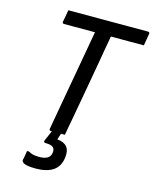

<svg xmlns="http://www.w3.org/2000/svg" viewBox="-135 -789 888 1109"><g transform="rotate(15 309.5 -234.0)"><path d="M133 -700H610Q615 -700 617.5 -697Q620 -694 619 -689Q616 -670 613 -653Q610 -636 607 -617H129Q126 -617 123.5 -618.5Q121 -620 120.5 -622.5Q120 -625 120 -628Q124 -647 127 -664Q130 -681 133 -700ZM300 0Q279 0 258 0Q237 0 216 0Q211 0 208.5 -3Q206 -6 207 -11Q221 -92 235.5 -172Q250 -252 264 -332Q278 -412 292.5 -492Q307 -572 321 -653H423L413 -637Q409 -612 404.5 -587Q400 -562 395.5 -537Q391 -512 387 -487Q376 -423 364.5 -358.5Q353 -294 341.5 -229.5Q330 -165 318 -99Q313 -73 308.5 -48Q304 -23 300 0ZM336 125Q329 181 291 206.5Q253 232 187 232Q154 232 135 228Q116 224 109 217Q102 210 103 203Q106 192 107.5 182Q109 172 110.5 163.5Q112 155 113 147H125Q138 155 152.5 158.5Q167 162 190 162Q219 162 237.5 152Q256 142 259 117Q262 96 249.5 85.5Q237 75 203 75Q198 75 195.5 71.5Q193 68 195 62Q200 51 204.5 40.5Q209 30 213.5 19.5Q218 9 223 -1.5Q228 -12 232 -22Q235 -28 239.5 -31Q244 -34 255.5 -35Q267 -36 289 -36Q287 -29 284 -21Q281 -13 278.5 -4.5Q276 4 273 11.5Q270 19 268 26L265 37Q304 40 322.5 61.5Q341 83 336 125Z"/></g></svg>

Font: Rec Mono Linear
Style: Italic
Weight: 400
Italic angle: -10°
Monospace: yes
Version: Version 1.085; ttfautohint (v1.8.4.7-5d5b)